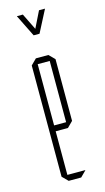

<svg xmlns="http://www.w3.org/2000/svg" viewBox="-109 -718 415 757"><g transform="rotate(-15 98.5 -340.0)"><path d="M73 0 50 -23V-477L73 -500H124L147 -477V-225L124 -202H74V-24H147V-23L124 0ZM74 -476V-226H123V-476ZM88 -590 44 -679V-680H68L101 -613L134 -680H158V-679L112 -590Z"/></g></svg>

Font: Foldit Thin Thin
Style: Regular
Weight: 250
Version: Version 1.003